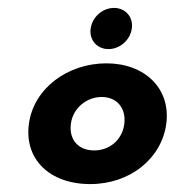

<svg xmlns="http://www.w3.org/2000/svg" viewBox="-20 -457 454 485"><path d="M268 -437C239 -437 213 -414 209 -385C205 -356 225 -333 254 -333C283 -333 309 -356 313 -385C317 -414 297 -437 268 -437ZM159 -144C164 -184 199 -212 237 -212C275 -212 299 -184 294 -144C289 -104 257 -77 218 -77C178 -77 154 -104 159 -144ZM53 -144C41 -56 104 8 208 8C308 8 388 -56 400 -144C412 -234 345 -297 249 -297C151 -297 65 -234 53 -144Z"/></svg>

Font: Hussar Tani
Style: Kurs
Weight: 700
Foundry: Cannot Into Space Fonts
Version: Version 0.92